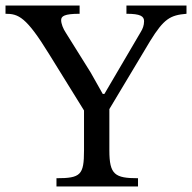

<svg xmlns="http://www.w3.org/2000/svg" viewBox="-25 -677 697 697"><path d="M652 -657H434V-627C485 -627 498 -618 498 -600C498 -585 493 -572 486 -561L354 -336H348L304 -414L214 -558C204 -573 197 -591 197 -604C197 -618 208 -627 264 -627V-657H-5V-627C42 -627 70 -616 153 -481L280 -276V-131C280 -42 268 -30 180 -30V0H476V-30C392 -30 372 -43 372 -131V-281L520 -528C570 -609 593 -622 652 -627Z"/></svg>

Font: mjx-stx-n
Style: Regular
Weight: 500
Version: 1.0.0